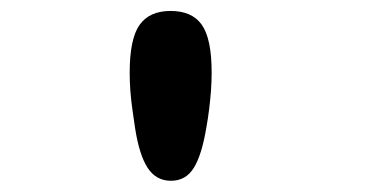

<svg xmlns="http://www.w3.org/2000/svg" viewBox="-20 -686 659 342"><path d="M284.5 -364Q258 -364 243 -387Q228 -410 220.5 -458.5Q218 -475 215.8 -491.2Q213.5 -507.5 212.2 -524Q211 -540.5 211 -556.5Q211 -616.5 228.5 -641.5Q246 -666.5 284 -666.5Q322 -666.5 339.5 -641.8Q357 -617 357 -557Q357 -540.5 355.8 -524Q354.5 -507.5 352.5 -491.2Q350.5 -475 347.5 -458.5Q339.5 -410 325.2 -387Q311 -364 284.5 -364Z"/></svg>

Font: Sono Monospace ExtraBold
Style: Regular
Weight: 800
Version: Version 2.112